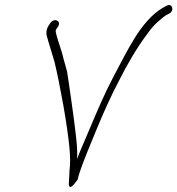

<svg xmlns="http://www.w3.org/2000/svg" viewBox="-20 -737 704 762"><path d="M172 -634C164 -621 163 -609 165 -597C174 -563 187 -525 197 -489C218 -400 247 -244 256 -147C258 -121 260 -89 256 -63L255 -41C255 -31 253 -16 253 -6C256 23 279 -13 288 -24C291 -38 296 -53 302 -70C319 -118 340 -166 361 -218C389 -286 420 -356 454 -420C485 -482 523 -547 562 -599C578 -622 593 -639 607 -651C620 -663 630 -671 638 -676L653 -684C674 -697 662 -727 641 -714L626 -706C538 -654 485 -534 430 -432C396 -368 365 -295 336 -226C318 -182 301 -147 286 -106C288 -150 283 -183 278 -226C274 -263 252 -419 246 -454L232 -504C224 -541 208 -576 201 -612C201 -615 201 -618 203 -621L211 -632C213 -637 215 -641 214 -646C212 -659 190 -662 180 -646Z"/></svg>

Font: Stray Cat
Style: CnObl
Weight: 400
Version: Version 1.0